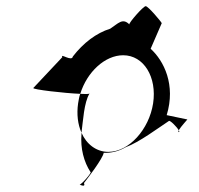

<svg xmlns="http://www.w3.org/2000/svg" viewBox="-20 -685 645 622"><path d="M88 -400C84 -395 190 -383 240 -381C262 -452 320 -506 379 -506C446 -506 489 -435 476 -350C463 -266 398 -193 331 -193C292 -193 260 -218 244 -255V-251C240 -204 252 -160 273 -128C280 -128 244 -87 238 -87C242 -85 258 -78 252 -92C263 -106 313 -171 316 -190C339 -189 363 -194 387 -208C431 -224 492 -270 527 -293C530 -297 553 -274 559 -263C566 -275 590 -301 587 -298L520 -312C550 -410 511 -488 468 -527L504 -610C502 -615 460 -665 452 -665C444 -665 397 -611 399 -606C377 -628 363 -609 337 -592C292 -578 250 -546 216 -502C213 -484 174 -514 182 -500ZM233 -350C228 -315 232 -282 244 -255C249 -292 252 -353 270 -382C268 -380 255 -380 240 -381C236 -371 235 -360 233 -350ZM238 -87H237ZM559 -263C558 -260 557 -257 559 -257C561 -257 562 -260 559 -263Z"/></svg>

Font: Ampere
Style: SCCndIta
Weight: 400
Version: Version 1